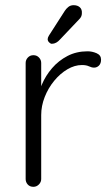

<svg xmlns="http://www.w3.org/2000/svg" viewBox="-20 -721 425 741"><path d="M109 0Q95 0 87 -9Q79 -18 79 -30V-478Q79 -490 87.5 -499Q96 -508 109 -508Q122 -508 130.5 -499Q139 -490 139 -478V-328L124 -325Q127 -360 141.5 -394.5Q156 -429 181 -458Q206 -487 240.5 -505Q275 -523 318 -523Q336 -523 353 -515.5Q370 -508 370 -491Q370 -476 362 -468Q354 -460 343 -460Q334 -460 323.5 -465Q313 -470 296 -470Q268 -470 240 -453.5Q212 -437 189 -409Q166 -381 152.5 -346.5Q139 -312 139 -277V-30Q139 -18 130 -9Q121 0 109 0ZM180 -552Q175 -552 169.5 -557.5Q164 -563 164 -570Q164 -576 169 -584L230 -679Q235 -687 243.5 -694Q252 -701 264 -701Q279 -701 288 -693Q297 -685 296 -670Q296 -663 293.5 -657.5Q291 -652 286 -647L211 -568Q205 -561 197 -556.5Q189 -552 180 -552Z"/></svg>

Font: zvoove
Style: Regular
Weight: 400
Designer: Vernon Adams (Nunito) & Andrew Paglinawan (Quicksand)
Foundry: zvoove
Version: Version 3.006